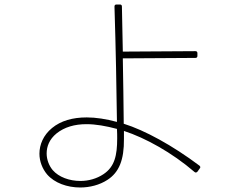

<svg xmlns="http://www.w3.org/2000/svg" viewBox="-20 -806 1040 852"><path d="M847 -579 525 -577C524 -641 522 -708 521 -777C521 -783 518 -786 512 -786H497C491 -786 488 -783 488 -777C494 -587 497 -411 499 -265C451 -278 405 -285 365 -285C302 -285 250 -270 211 -238C172 -206 155 -164 155 -124C155 -90 168 -57 189 -32C222 6 278 26 336 26C378 26 422 15 457 -8C508 -41 531 -96 530 -190C530 -200 530 -212 530 -225C625 -194 743 -129 843 -43C847 -39 852 -40 856 -44L866 -58C870 -62 870 -67 865 -71C745 -161 622 -228 529 -257C529 -260 529 -262 529 -265C528 -350 527 -444 525 -547L847 -549C853 -549 856 -552 856 -558V-570C856 -576 853 -579 847 -579ZM499 -234C500 -218 500 -204 500 -192C500 -117 489 -66 439 -33C409 -13 373 -3 337 -3C288 -3 241 -20 214 -51C198 -70 187 -97 187 -125C187 -156 199 -188 231 -214C266 -242 311 -255 364 -255C405 -255 450 -247 499 -234Z"/></svg>

Font: LINE Seed JP_OTF Thin
Style: Regular
Weight: 250
Designer: LY Corporation & Fontrix & Fontworks
Version: Version 1.007